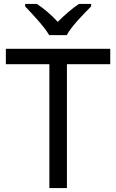

<svg xmlns="http://www.w3.org/2000/svg" viewBox="-20 -964 596 984"><path d="M232 -784H322C346 -829 409 -893 447 -931V-944H385C350 -921 312 -888 276 -852C243 -888 204 -921 169 -944H109V-931C145 -893 206 -829 232 -784ZM323 0V-635H545V-714H10V-635H233V0Z"/></svg>

Font: Noto Sans Newa
Style: Regular
Weight: 400
Designer: Monotype Design Team
Foundry: Monotype Imaging Inc.
Version: Version 2.007